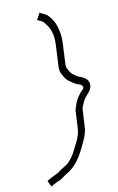

<svg xmlns="http://www.w3.org/2000/svg" viewBox="-145 -761 593 965"><g transform="rotate(-15 151.5 -278.5)"><path d="M86 110C129 91 161 56 191 6C210 -25 232 -61 236 -93L249 -184C249 -187 250 -190 252 -193L259 -207C267 -223 277 -237 290 -248C327 -278 326 -315 295 -335C285 -342 273 -345 264 -352L252 -362C246 -367 239 -373 234 -384C229 -396 221 -405 224 -425L239 -534C243 -562 241 -592 233 -626C230 -639 210 -685 187 -695L165 -708L144 -676L166 -663C172 -660 177 -651 186 -637C202 -611 209 -578 203 -534L188 -425C183 -390 193 -381 203 -359C207 -350 216 -341 228 -332L240 -322C248 -316 249 -317 257 -312C277 -304 282 -298 280 -285C278 -282 275 -279 270 -275C253 -261 238 -243 226 -219L220 -204C217 -198 214 -192 213 -186L200 -93C197 -74 188 -51 172 -26L143 20C135 32 122 46 105 61C84 74 70 78 52 90C41 97 25 101 11 107L-15 119L-3 151L22 140C28 137 27 137 39 134C55 130 72 116 86 110Z"/></g></svg>

Font: Reckless Catfish
Style: It
Weight: 400
Foundry: Cannot Into Space Fonts
Version: Version 0.2894